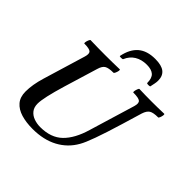

<svg xmlns="http://www.w3.org/2000/svg" viewBox="-226 -1063 1259 1259"><g transform="rotate(45 403.0 -434.0)"><path d="M262 13Q202 13 155.5 -1Q109 -15 82.5 -46Q56 -77 56 -128Q56 -192 80 -271L169 -566Q179 -599 166.5 -611Q154 -623 107 -623Q103 -623 104.5 -634Q106 -645 111 -656.5Q116 -668 120 -668Q154 -667 187.5 -666.5Q221 -666 255 -666Q289 -666 322.5 -666.5Q356 -667 390 -668Q395 -668 393 -656.5Q391 -645 386 -634Q381 -623 377 -623Q332 -623 313 -611.5Q294 -600 284 -565L213 -331Q168 -181 168 -128Q168 -94 185 -72.5Q202 -51 230 -41Q258 -31 289 -31Q388 -31 444.5 -86Q501 -141 532 -247L628 -565Q638 -599 624.5 -611Q611 -623 561 -623Q557 -623 558.5 -634Q560 -645 564.5 -656.5Q569 -668 573 -668Q602 -667 630.5 -666.5Q659 -666 688 -666Q717 -666 745.5 -666.5Q774 -667 802 -668Q807 -668 805.5 -656.5Q804 -645 799.5 -634Q795 -623 791 -623Q746 -623 727 -611Q708 -599 697 -565L655 -425Q586 -196 552 -139Q511 -66 437.5 -26.5Q364 13 262 13ZM329 -731Q344 -806 387.5 -843.5Q431 -881 507 -881Q566 -881 593.5 -859Q621 -837 621 -793Q621 -780 618 -765Q615 -750 611 -731Q611 -729 603.5 -728Q596 -727 588.5 -728Q581 -729 581 -731Q581 -777 559.5 -796Q538 -815 495 -815Q446 -815 411 -793.5Q376 -772 359 -731Q357 -727 342.5 -727Q328 -727 329 -731Z"/></g></svg>

Font: Junicode
Style: Bold Italic
Weight: 700
Italic angle: -11°
Designer: Peter S. Baker
Version: Version 2.100; ttfautohint (v1.8.4)